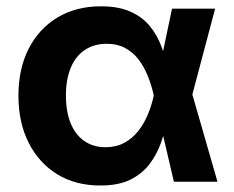

<svg xmlns="http://www.w3.org/2000/svg" viewBox="-20 -568 730 600"><path d="M293.5 11.7Q216.3 11.7 158.9 -23.4Q101.6 -58.6 69.6 -121.8Q37.6 -185.1 37.6 -268.6Q37.6 -353 69.6 -415.8Q101.6 -478.5 159.7 -513.4Q217.8 -548.3 295.4 -548.3Q351.1 -548.3 388.4 -531.2Q425.8 -514.2 448.5 -486.1Q471.2 -458 483.6 -425Q496.1 -392.1 502.4 -360.4H546.9L580.6 -274.4L659.7 0H523.4L460 -272Q453.1 -303.2 441.4 -331.8Q429.7 -360.4 412.4 -382.8Q395 -405.3 370.6 -418.2Q346.2 -431.2 314 -431.2Q273.9 -431.2 245.1 -411.9Q216.3 -392.6 201.2 -356.4Q186 -320.3 186 -269.5Q186 -219.2 200.7 -183.1Q215.3 -147 243.4 -127.4Q271.5 -107.9 309.6 -107.9Q342.8 -107.9 368.2 -121.6Q393.6 -135.3 411.9 -158.4Q430.2 -181.6 442.1 -210.4Q454.1 -239.3 460.4 -269L517.6 -541H652.3L580.1 -269L546.4 -186H502.4Q494.6 -154.3 482.2 -119.6Q469.7 -85 447.3 -55.2Q424.8 -25.4 387.7 -6.8Q350.6 11.7 293.5 11.7Z"/></svg>

Font: Inter 17pt
Style: Bold
Weight: 700
Version: Version 4.001;git-66647c0bb